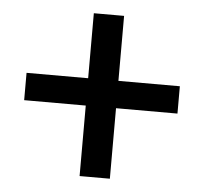

<svg xmlns="http://www.w3.org/2000/svg" viewBox="-43 -634 645 608"><g transform="rotate(5 279.5 -330.0)"><path d="M231.4 -382.3V-588.9H327.6V-382.3H522.9V-295.4H327.6V-71.3H231.4V-295.4H35.6V-382.3Z"/></g></svg>

Font: Battambang
Style: Regular
Weight: 400
Designer: Danh Hong
Version: Version 8.002; ttfautohint (v1.8.3)